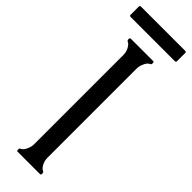

<svg xmlns="http://www.w3.org/2000/svg" viewBox="-338 -954 960 960"><g transform="rotate(45 142.0 -474.5)"><path d="M305.7 -882.8Q305.7 -876 297.4 -876H-14.2Q-22.5 -876 -22.5 -882.8V-942.4Q-22.5 -949.2 -14.2 -949.2H297.4Q305.7 -949.2 305.7 -942.4ZM62.5 -799.8H220.7Q227.1 -799.8 227.1 -791.3Q227.1 -782.7 224.9 -781Q222.7 -779.3 218.8 -777.6Q214.8 -775.9 208.7 -769.8Q202.6 -763.7 195.8 -747.3Q189 -731 189 -714.4V-85.4Q189 -49.8 212.4 -26.4Q214.4 -24.4 220.7 -21.5Q227.1 -18.6 227.1 -9.3Q227.1 0 220.7 0H62.5Q56.2 0 56.2 -8.5Q56.2 -17.1 58.3 -18.8Q60.5 -20.5 64.5 -22.2Q68.4 -23.9 74.5 -30Q80.6 -36.1 87.4 -52.5Q94.2 -68.8 94.2 -85.4V-714.4Q94.2 -750 70.8 -773.4Q68.8 -775.4 62.5 -778.3Q56.2 -781.2 56.2 -790.5Q56.2 -799.8 62.5 -799.8Z"/></g></svg>

Font: Della Respira
Style: Regular
Weight: 500
Version: Version 0.201